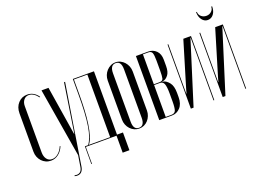

<svg xmlns="http://www.w3.org/2000/svg" viewBox="-116 -931 1901 1393"><g transform="rotate(-20 835.0 -235.0)"><path d="M31 -393Q31 -441 59 -471.5Q87 -502 129 -502Q180 -502 213 -455L208 -452Q194 -472 176 -483.5Q158 -495 139 -495Q115 -495 100 -476.5Q85 -458 85 -429V-73Q85 -40 100 -20Q115 0 141 0Q166 0 189 -19.5Q212 -39 224 -70L229 -68Q215 -33 188.5 -12.5Q162 8 130 8Q109 8 91 0Q73 -8 59.5 -22.5Q46 -37 38.5 -56Q31 -75 31 -97Z M292 -495 352 -118H354L412 -495H420L321 126Q317 149 304.5 162Q292 175 271 175Q262 175 251 172L253 166Q279 172 294 161Q309 150 313 125L327 37L238 -495Z M395 131V-6H420Q435 -26 446.5 -57.5Q458 -89 465.5 -134.5Q473 -180 476.5 -241.5Q480 -303 480 -384V-495H643V-6H689V131H637V0H400V131ZM590 -6V-489H486V-373Q486 -312 483 -254.5Q480 -197 473 -149Q466 -101 454.5 -64Q443 -27 426 -6Z M811 -503Q831 -503 848.5 -494.5Q866 -486 879 -471.5Q892 -457 899.5 -438Q907 -419 907 -397V-96Q907 -75 899.5 -56Q892 -37 879 -22.5Q866 -8 848.5 0Q831 8 811 8Q791 8 773.5 0Q756 -8 742.5 -22.5Q729 -37 721.5 -56Q714 -75 714 -96V-397Q714 -419 721.5 -438Q729 -457 742.5 -471.5Q756 -486 773.5 -494.5Q791 -503 811 -503ZM811 -497Q768 -497 768 -434V-60Q768 2 811 2Q853 2 853 -60V-434Q853 -497 811 -497Z M1148 -352Q1148 -306 1129.5 -283Q1111 -260 1091 -257L1082 -256L1083 -254L1091 -253Q1114 -248 1135 -221.5Q1156 -195 1156 -142V-109Q1156 -57 1129.5 -28.5Q1103 0 1065 0H967V-495H1062Q1098 -495 1123 -470.5Q1148 -446 1148 -400ZM1064 -258Q1087 -258 1091.5 -275.5Q1096 -293 1096 -336V-413Q1096 -456 1089.5 -472.5Q1083 -489 1059 -489H1019V-258ZM1104 -157Q1104 -208 1095.5 -230Q1087 -252 1064 -252H1019V-6H1062Q1089 -6 1096.5 -25.5Q1104 -45 1104 -96Z M1392 -495V0H1386V-484H1384L1232 0H1211V-495H1217V-114H1219L1227 -143L1333 -495Z M1638 -495V0H1632V-484H1630L1478 0H1457V-495H1463V-114H1465L1473 -143L1579 -495ZM1603 -645H1610Q1610 -608 1592.5 -585Q1575 -562 1548 -562Q1521 -562 1503.5 -585.5Q1486 -609 1486 -645H1492Q1492 -623 1508.5 -608.5Q1525 -594 1548 -594Q1571 -594 1587 -608.5Q1603 -623 1603 -645Z"/></g></svg>

Font: Moniqa Cond Display
Style: Regular
Weight: 400
Width: 3
Designer: Rajesh Rajput
Foundry: Rajesh Rajput
Version: Version 1.000